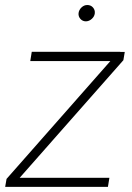

<svg xmlns="http://www.w3.org/2000/svg" viewBox="-30 -731 517 751"><path d="M397.9 -35.6 392.1 0H3.4L8.8 -35.6ZM452.6 -495.6 15.6 0H-9.8L-4.4 -31.2L433.1 -527.8H458ZM440.4 -528.3 435.5 -492.2H88.4L94.2 -528.3ZM277.3 -679.7Q278.8 -692.4 288.8 -701.9Q298.8 -711.4 311.5 -711.4Q325.2 -711.4 333.7 -701.7Q342.3 -691.9 340.8 -678.7Q339.4 -666.5 329.1 -657.2Q318.8 -647.9 306.2 -647.5Q293 -647.5 284.4 -657.2Q275.9 -667 277.3 -679.7Z"/></svg>

Font: Roboto ExtraLight
Style: Italic
Weight: 250
Designer: Christian Robertson
Foundry: Google
Version: Version 3.009; 2024